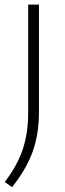

<svg xmlns="http://www.w3.org/2000/svg" viewBox="-30 -560 274 811"><path d="M-10 208.5Q42 141.5 65.5 72.5Q89 3.5 89 -83.5V-540.5H134.5V-86.5Q134.5 7.5 107.5 81.8Q80.5 156 21 230.5Z"/></svg>

Font: Encode Sans Semi Expanded ExLight
Style: Regular
Weight: 275
Width: 6
Designer: Multiple Designers
Foundry: Impallari Type
Version: Version 2.000